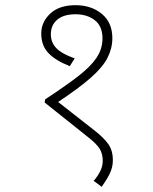

<svg xmlns="http://www.w3.org/2000/svg" viewBox="-20 -652 591 740"><path d="M271 -632Q332 -632 372.5 -598.5Q413 -565 413 -505Q413 -466 394.5 -429.5Q376 -393 330 -352.5Q284 -312 204 -259L347 -147Q380 -121 397.5 -96.5Q415 -72 415 -34Q415 -7 402.5 18Q390 43 372 68L341 45Q357 27 366.5 7.5Q376 -12 376 -32Q376 -59 364.5 -78Q353 -97 320 -123L152 -257L154 -269Q230 -319 279 -356.5Q328 -394 351.5 -428.5Q375 -463 375 -504Q375 -551 345.5 -574Q316 -597 271 -597Q225 -597 200.5 -576Q176 -555 176 -520Q176 -488 197.5 -466Q219 -444 268 -427L249 -397Q193 -419 166 -448Q139 -477 139 -523Q139 -567 173.5 -599.5Q208 -632 271 -632Z"/></svg>

Font: Noto Sans Devanagari ExtraLight
Style: Regular
Weight: 200
Designer: Jelle Bosma - Monotype Design Team
Foundry: Monotype Imaging Inc.
Version: Version 2.004; ttfautohint (v1.8.4.7-5d5b)